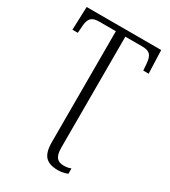

<svg xmlns="http://www.w3.org/2000/svg" viewBox="-226 -825 1043 1176"><g transform="rotate(30 295.0 -237.0)"><path d="M260 109V-675H142Q103 -675 86.5 -658.5Q70 -642 67 -605L63 -550H25L31 -714H558L564 -550H526L522 -600Q519 -640 503 -657.5Q487 -675 447 -675H327V109Q327 157 343 177.5Q359 198 394 198Q421 198 445 189V226Q433 232 414 236Q395 240 378 240Q315 240 287.5 210Q260 180 260 109Z"/></g></svg>

Font: Noto Serif Light
Style: Regular
Weight: 300
Designer: Monotype Design Team
Foundry: Monotype Imaging Inc.
Version: Version 1.001